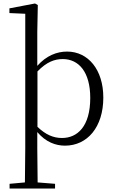

<svg xmlns="http://www.w3.org/2000/svg" viewBox="-20 -822 663 1102"><path d="M35 260H296V233L196 225L194 30V-64C243 -6 300 14 353 14C481 14 573 -92 573 -262C573 -422 486 -526 365 -526C307 -526 246 -503 194 -444V-639L197 -793L181 -802L34 -774V-747L125 -743V30L123 225L35 233ZM195 -412C248 -467 294 -483 340 -483C432 -483 498 -409 498 -260C498 -96 424 -30 336 -30C286 -30 242 -49 195 -94Z"/></svg>

Font: Noto Serif HK Light
Style: Regular
Weight: 300
Designer: Ryoko NISHIZUKA 西塚涼子 (kana & ideographs); Frank Grießhammer (Latin, Greek & Cyrillic); Wenlong ZHANG 张文龙 (bopomofo); San
Foundry: Adobe
Version: Version 2.001;hotconv 1.1.0;makeotfexe 2.6.0